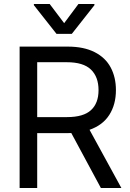

<svg xmlns="http://www.w3.org/2000/svg" viewBox="-20 -940 648 960"><path d="M78.1 -707H318.4Q398.9 -707 453.1 -679.4Q507.3 -651.9 533.4 -602.8Q559.6 -553.7 559.6 -489.3Q559.6 -417.5 526.6 -365.7Q493.7 -314 427.7 -291L586.9 0H484.4L336.4 -274.9L319.3 -274.4H166V0H78.1ZM315.4 -354.5Q397 -354.5 434.8 -389.2Q472.7 -423.8 472.7 -489.3Q472.7 -555.7 434.6 -592.3Q396.5 -628.9 314.5 -628.9H166V-354.5ZM300.8 -824.2 372.1 -919.9H452.1V-914.1L338.9 -770.5H262.7L149.4 -914.1V-919.9H228.5Z"/></svg>

Font: Pretendard GOV
Style: Regular
Weight: 400
Designer: Base glyphs from Inter by Rasmus Andersson; Hangeul glyphs from Noto Sans CJK(Source Han Sans) by Jang Soo-young and Kan
Foundry: Kil Hyung-jin
Version: Version 1.309